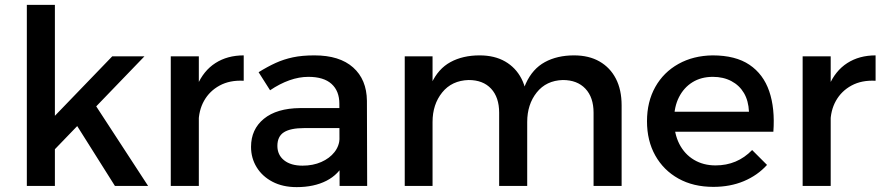

<svg xmlns="http://www.w3.org/2000/svg" viewBox="-20 -762 3619 787"><path d="M90 -742H205V0H90ZM440 -531H572L196 -141V-278ZM364 -342 587 0H451L279 -273Z M979 -431Q922 -434 880.5 -411.5Q839 -389 816.5 -349Q794 -309 794 -257L762 -261Q762 -350 788 -411Q814 -472 863 -503.5Q912 -535 979 -535ZM680 -531H795V0H680Z M1227 -237Q1171 -237 1144 -220Q1117 -203 1117 -164Q1117 -127 1144.5 -105Q1172 -83 1220 -83Q1263 -83 1297 -98Q1331 -113 1351 -138.5Q1371 -164 1372 -196L1394 -99Q1369 -47 1318 -21Q1267 5 1196 5Q1139 5 1097 -17Q1055 -39 1032 -76.5Q1009 -114 1009 -160Q1009 -232 1061.5 -275Q1114 -318 1210 -319H1386V-237ZM1371 -337Q1371 -389 1339 -418Q1307 -447 1244 -447Q1206 -447 1166.5 -433Q1127 -419 1087 -392L1040 -466Q1077 -489 1110 -504Q1143 -519 1180.5 -527Q1218 -535 1269 -535Q1372 -535 1427.5 -485.5Q1483 -436 1484 -349L1485 0H1372Z M2026 -300Q2026 -363 1993 -398.5Q1960 -434 1901 -434Q1832 -432 1792.5 -383Q1753 -334 1753 -262H1721Q1721 -360 1748.5 -420Q1776 -480 1826.5 -507.5Q1877 -535 1946 -535Q2007 -535 2050.5 -510Q2094 -485 2117.5 -439.5Q2141 -394 2141 -330V0H2026ZM2413 -300Q2413 -363 2379.5 -398.5Q2346 -434 2287 -434Q2219 -432 2180 -383Q2141 -334 2141 -262H2108Q2108 -360 2135.5 -420Q2163 -480 2213.5 -507.5Q2264 -535 2333 -535Q2394 -535 2437.5 -510Q2481 -485 2504.5 -439.5Q2528 -394 2528 -330V0H2413ZM1639 -531H1753V0H1639Z M3050 -304Q3048 -349 3029.5 -380.5Q3011 -412 2978 -429.5Q2945 -447 2902 -447Q2854 -447 2818.5 -425Q2783 -403 2763 -363.5Q2743 -324 2743 -271Q2743 -214 2764.5 -172Q2786 -130 2824.5 -107Q2863 -84 2913 -84Q3002 -84 3063 -147L3124 -86Q3085 -43 3029 -19.5Q2973 4 2904 4Q2822 4 2761 -30Q2700 -64 2666 -124.5Q2632 -185 2632 -265Q2632 -345 2666 -405.5Q2700 -466 2761 -500Q2822 -534 2901 -535Q2995 -535 3052 -496.5Q3109 -458 3133 -388Q3157 -318 3150 -222H2725V-304Z M3569 -431Q3512 -434 3470.5 -411.5Q3429 -389 3406.5 -349Q3384 -309 3384 -257L3352 -261Q3352 -350 3378 -411Q3404 -472 3453 -503.5Q3502 -535 3569 -535ZM3270 -531H3385V0H3270Z"/></svg>

Font: Alexandria
Style: Regular
Weight: 400
Designer: Mohamed Gaber
Foundry: Kief Type Foundry
Version: Version 5.100